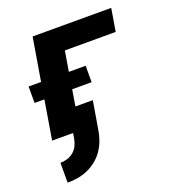

<svg xmlns="http://www.w3.org/2000/svg" viewBox="-135 -626 869 955"><g transform="rotate(-20 300.0 -148.5)"><path d="M60 223V118Q78 118 96.5 112.5Q115 107 130 94.5Q145 82 153.5 64.5Q162 47 165 29L170 0H59L93 -206H41V-293H107L145 -520H561L541 -400H272L254 -293H343V-206H240L226 -120H318L293 29Q289 55 279.5 81.5Q270 108 254 131.5Q238 155 215 173.5Q192 192 166.5 203Q141 214 114 218.5Q87 223 60 223Z"/></g></svg>

Font: Iosevka Aile Heavy Oblique
Style: Regular
Weight: 900
Italic angle: -9°
Designer: Belleve Invis
Foundry: Belleve Invis
Version: Version 31.1.0; ttfautohint (v1.8.4)